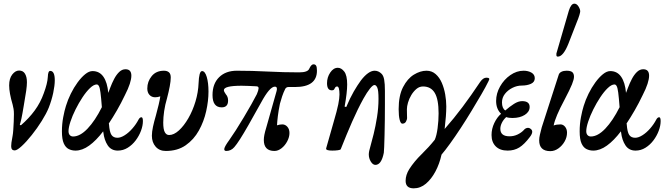

<svg xmlns="http://www.w3.org/2000/svg" viewBox="-20 -811 3630 1048"><path d="M60 10Q41 10 41 -13Q41 -22 42.5 -33Q44 -44 49 -71Q51 -81 52.5 -102.5Q54 -124 55 -147.5Q56 -171 56 -188Q56 -205 54 -216.5Q52 -228 49 -240Q30 -304 30 -345Q30 -383 47 -404.5Q64 -426 84 -426Q106 -426 116.5 -408.5Q127 -391 127 -362Q127 -344 123 -315.5Q119 -287 110 -236Q102 -187 97 -164Q92 -141 88 -130L94 -127Q138 -165 169.5 -208Q201 -251 219 -302Q229 -329 234.5 -351Q240 -373 241 -391Q242 -424 254 -424Q279 -424 279 -373Q279 -344 270.5 -304Q262 -264 246 -223Q233 -191 208 -151Q183 -111 153.5 -74Q124 -37 98.5 -13.5Q73 10 60 10Z M392 11Q372 11 355 2.5Q338 -6 328 -28.5Q318 -51 318 -94Q318 -134 325 -171Q332 -208 340 -233Q350 -266 366.5 -299.5Q383 -333 403.5 -361Q424 -389 445 -406Q466 -423 485 -423Q523 -423 544.5 -392Q566 -361 571 -304Q576 -318 582 -333Q591 -357 603 -380Q615 -403 630.5 -418Q646 -433 665 -433Q697 -433 697 -398Q697 -380 688.5 -353.5Q680 -327 662 -292Q641 -248 618.5 -209Q596 -170 574 -137Q574 -134 575 -132Q578 -90 588.5 -74.5Q599 -59 621 -59Q639 -59 661 -73Q683 -87 703 -110Q723 -133 736 -158Q743 -171 752 -171Q760 -171 760 -150Q760 -125 749.5 -97Q739 -69 720.5 -44.5Q702 -20 677 -4.5Q652 11 623 11Q587 11 568 -17.5Q549 -46 544 -89Q543 -92 543 -94Q505 -44 467 -16.5Q429 11 392 11ZM354 -95Q354 -81 361 -73.5Q368 -66 379 -66Q417 -66 458 -109Q499 -152 536 -226Q532 -279 528.5 -305.5Q525 -332 520 -341Q515 -350 508 -350Q492 -350 471.5 -330.5Q451 -311 430.5 -280Q410 -249 392.5 -214Q375 -179 364.5 -147Q354 -115 354 -95Z M885 13Q850 13 829.5 -10.5Q809 -34 809 -70Q809 -91 815 -119Q821 -147 831 -181Q840 -214 846 -239.5Q852 -265 855 -285Q840 -280 827 -280Q808 -280 796 -293Q784 -306 784 -328Q784 -366 808 -395.5Q832 -425 875 -425Q892 -425 902 -416.5Q912 -408 912 -388Q912 -369 906.5 -339.5Q901 -310 892 -276Q881 -239 876 -204.5Q871 -170 871 -142Q871 -105 879.5 -89.5Q888 -74 903 -74Q929 -74 956.5 -99Q984 -124 1008 -165.5Q1032 -207 1047 -257Q1062 -307 1064 -358Q1065 -387 1069.5 -405Q1074 -423 1083 -423Q1099 -423 1108.5 -391Q1118 -359 1118 -311Q1118 -261 1105.5 -204.5Q1093 -148 1065.5 -98.5Q1038 -49 993.5 -18Q949 13 885 13Z M1215 13Q1202 13 1204.5 0Q1207 -13 1231 -46Q1246 -67 1267.5 -100.5Q1289 -134 1311 -171Q1333 -208 1352 -241.5Q1371 -275 1382 -297Q1391 -318 1391.5 -329Q1392 -340 1378 -340Q1356 -341 1337 -342Q1318 -343 1299 -343Q1202 -343 1202 -319Q1202 -314 1205.5 -308Q1209 -302 1213 -296Q1225 -283 1225 -262Q1225 -225 1190 -225Q1140 -225 1140 -292Q1140 -354 1176 -389.5Q1212 -425 1273 -425Q1355 -425 1441.5 -420.5Q1528 -416 1613 -416Q1660 -416 1668 -436Q1679 -460 1691 -460Q1701 -460 1705.5 -452.5Q1710 -445 1710 -425Q1710 -336 1590 -336H1554Q1543 -336 1537 -326Q1527 -306 1520 -285Q1513 -264 1508 -245Q1500 -206 1496.5 -176.5Q1493 -147 1492 -127Q1507 -132 1521 -132Q1537 -132 1548.5 -119Q1560 -106 1560 -85Q1560 -63 1548 -40Q1536 -17 1517 -2Q1498 13 1478 13Q1420 13 1420 -47Q1420 -59 1423 -75Q1426 -91 1434 -117L1490 -315Q1496 -338 1480 -338Q1452 -338 1405 -251L1336 -128Q1283 -35 1259 -8Q1241 13 1215 13Z M2029 89Q2015 89 2004 71Q1993 53 1993 32Q1993 16 2002 -13Q2009 -37 2019.5 -79.5Q2030 -122 2038 -172.5Q2046 -223 2046 -271Q2046 -318 2039.5 -332.5Q2033 -347 2024 -347Q2015 -347 1999 -327Q1983 -307 1964 -273Q1932 -215 1902 -146.5Q1872 -78 1840 3Q1839 7 1825 9Q1811 11 1794 11Q1760 11 1760 1Q1760 -2 1761 -4L1800 -141Q1820 -209 1826.5 -242Q1833 -275 1833 -295Q1833 -339 1820 -339Q1813 -339 1810 -334Q1807 -329 1804 -323.5Q1801 -318 1791 -318Q1765 -318 1765 -357Q1765 -389 1782.5 -415Q1800 -441 1824 -441Q1843 -441 1859 -420.5Q1875 -400 1875 -350Q1875 -306 1861 -229L1870 -227Q1891 -277 1911 -311.5Q1931 -346 1950 -372Q1991 -425 2025 -425Q2046 -425 2063 -408Q2073 -398 2077 -376Q2081 -354 2081 -315Q2081 -283 2081 -241.5Q2081 -200 2080.5 -156Q2080 -112 2079 -73.5Q2078 -35 2077 -9Q2076 17 2075 23Q2062 89 2029 89Z M2238 217Q2194 217 2194 176Q2194 144 2214 112Q2241 70 2281 31Q2321 -8 2353 -48Q2363 -70 2368.5 -111Q2374 -152 2374 -192Q2374 -269 2353 -304Q2332 -339 2289 -339Q2269 -339 2253 -325.5Q2237 -312 2225 -292Q2213 -272 2207 -251Q2201 -230 2201 -215Q2201 -191 2201.5 -184Q2202 -177 2202 -166Q2202 -159 2196 -147.5Q2190 -136 2176 -136Q2167 -136 2161.5 -157Q2156 -178 2156 -215Q2156 -289 2180 -335.5Q2204 -382 2239 -403.5Q2274 -425 2308 -425Q2337 -425 2358 -406.5Q2379 -388 2391.5 -359Q2404 -330 2410 -296Q2416 -262 2416 -230Q2416 -182 2407 -107Q2458 -165 2504.5 -227Q2551 -289 2601 -364Q2617 -387 2635 -387Q2646 -387 2649.5 -383Q2653 -379 2646 -367Q2632 -338 2607.5 -296Q2583 -254 2554 -206Q2525 -158 2494.5 -111.5Q2464 -65 2436.5 -27Q2409 11 2390 33Q2379 83 2357 124.5Q2335 166 2305 191.5Q2275 217 2238 217Z M2751 11Q2709 11 2686 -12Q2663 -35 2663 -74Q2663 -108 2678 -139.5Q2693 -171 2715 -190Q2688 -216 2688 -260Q2688 -301 2709.5 -339Q2731 -377 2765.5 -401Q2800 -425 2838 -425Q2863 -425 2881 -414.5Q2899 -404 2899 -384Q2899 -363 2878 -353.5Q2857 -344 2828 -344Q2802 -344 2777 -331.5Q2752 -319 2736 -298.5Q2720 -278 2720 -252Q2720 -220 2738 -208Q2762 -229 2785.5 -244Q2809 -259 2830 -259Q2871 -259 2871 -227Q2871 -201 2844.5 -184Q2818 -167 2777 -167Q2769 -167 2760 -168Q2751 -169 2743 -172Q2728 -158 2719.5 -141Q2711 -124 2711 -108Q2711 -67 2761 -67Q2785 -67 2805.5 -77Q2826 -87 2839 -101Q2846 -110 2856.5 -112.5Q2867 -115 2876 -108Q2896 -94 2872 -63Q2842 -23 2814.5 -6Q2787 11 2751 11Z M2984 14Q2923 14 2923 -45Q2923 -59 2927 -76Q2931 -93 2937 -116L3029 -401Q3032 -413 3044 -419Q3056 -425 3072 -425Q3095 -425 3104 -417Q3113 -409 3113 -392Q3113 -378 3102 -350.5Q3091 -323 3061 -266Q3011 -173 3002 -126Q3017 -132 3039 -132Q3054 -132 3064.5 -119Q3075 -106 3075 -87Q3075 -62 3062 -39Q3049 -16 3028 -1Q3007 14 2984 14ZM3025 -502Q3017 -502 3017 -510Q3017 -513 3017 -515Q3017 -517 3017 -519L3085 -753Q3097 -791 3115 -791Q3128 -791 3137.5 -776Q3147 -761 3147 -749Q3147 -744 3142.5 -728.5Q3138 -713 3126 -684L3082 -571Q3054 -502 3025 -502Z M3218 11Q3198 11 3181 2.5Q3164 -6 3154 -28.5Q3144 -51 3144 -94Q3144 -134 3151 -171Q3158 -208 3166 -233Q3176 -266 3192.5 -299.5Q3209 -333 3229.5 -361Q3250 -389 3271 -406Q3292 -423 3311 -423Q3349 -423 3370.5 -392Q3392 -361 3397 -304Q3402 -318 3408 -333Q3417 -357 3429 -380Q3441 -403 3456.5 -418Q3472 -433 3491 -433Q3523 -433 3523 -398Q3523 -380 3514.5 -353.5Q3506 -327 3488 -292Q3467 -248 3444.5 -209Q3422 -170 3400 -137Q3400 -134 3401 -132Q3404 -90 3414.5 -74.5Q3425 -59 3447 -59Q3465 -59 3487 -73Q3509 -87 3529 -110Q3549 -133 3562 -158Q3569 -171 3578 -171Q3586 -171 3586 -150Q3586 -125 3575.5 -97Q3565 -69 3546.5 -44.5Q3528 -20 3503 -4.5Q3478 11 3449 11Q3413 11 3394 -17.5Q3375 -46 3370 -89Q3369 -92 3369 -94Q3331 -44 3293 -16.5Q3255 11 3218 11ZM3180 -95Q3180 -81 3187 -73.5Q3194 -66 3205 -66Q3243 -66 3284 -109Q3325 -152 3362 -226Q3358 -279 3354.5 -305.5Q3351 -332 3346 -341Q3341 -350 3334 -350Q3318 -350 3297.5 -330.5Q3277 -311 3256.5 -280Q3236 -249 3218.5 -214Q3201 -179 3190.5 -147Q3180 -115 3180 -95Z"/></svg>

Font: Junicode Two Beta Condensed Medium
Style: Italic
Weight: 500
Width: 3
Italic angle: -9°
Version: Version 1.053; ttfautohint (v1.8.4)